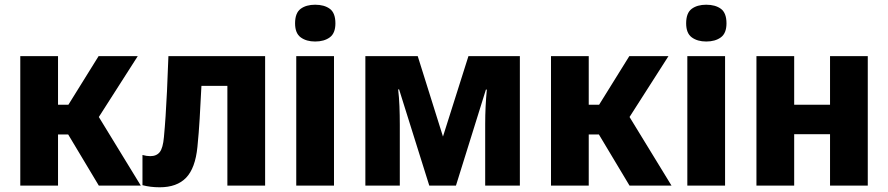

<svg xmlns="http://www.w3.org/2000/svg" viewBox="-20 -787 3765 814"><path d="M66 0V-549H226V-343H270L398 -549H564L399 -291L577 0H399L269 -217H226V0Z M657 7Q617 7 584 -2V-130Q601 -125 617 -125Q644 -125 657.5 -142.5Q671 -160 675 -206Q679 -248 682 -294Q685 -340 688 -401Q691 -462 694 -549H1104V0H944V-423H834Q830 -343 826.5 -283.5Q823 -224 817 -164Q808 -74 769 -33.5Q730 7 657 7Z M1316 -611Q1279 -611 1255 -628.5Q1231 -646 1231 -688Q1231 -732 1254.5 -749.5Q1278 -767 1316 -767Q1355 -767 1378.5 -749.5Q1402 -732 1402 -688Q1402 -646 1378 -628.5Q1354 -611 1316 -611ZM1236 0V-549H1396V0Z M1529 0V-549H1751L1858 -208L1966 -549H2184V0H2037V-260Q2037 -336 2044 -407H2040L1913 0H1800L1672 -408H1668Q1672 -374 1673.5 -336.5Q1675 -299 1675 -258V0Z M2316 0V-549H2476V-343H2520L2648 -549H2814L2649 -291L2827 0H2649L2519 -217H2476V0Z M2974 -611Q2937 -611 2913 -628.5Q2889 -646 2889 -688Q2889 -732 2912.5 -749.5Q2936 -767 2974 -767Q3013 -767 3036.5 -749.5Q3060 -732 3060 -688Q3060 -646 3036 -628.5Q3012 -611 2974 -611ZM2894 0V-549H3054V0Z M3187 0V-549H3347V-343H3499V-549H3659V0H3499V-218H3347V0Z"/></svg>

Font: Noto Sans SemiCondensed ExtraBold
Style: Regular
Weight: 800
Width: 4
Designer: Monotype Design Team
Foundry: Monotype Imaging Inc.
Version: Version 2.013; ttfautohint (v1.8.4.7-5d5b)